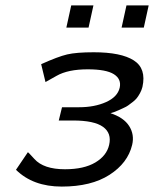

<svg xmlns="http://www.w3.org/2000/svg" viewBox="-20 -680 569 709"><path d="M225 -578 243 -660H325L307 -578ZM429 -578 447 -660H529L511 -578ZM39 -53 83 -118Q86 -116 95 -106L107 -93Q141 -55 220 -55Q290 -55 332 -80Q374 -105 383 -145Q393 -188 360.5 -211.5Q328 -235 250 -235H197L209 -284H261H263H272Q329 -284 371.5 -303Q414 -322 422 -356Q429 -388 400.5 -406Q372 -424 304 -424Q231 -424 189 -400L148 -377L132 -443Q194 -471 228 -479Q262 -487 326 -487Q427 -487 474 -457Q521 -427 506 -359Q503 -347 497 -336Q491 -325 485 -317.5Q479 -310 469 -302.5Q459 -295 453 -290.5Q447 -286 434.5 -280.5Q422 -275 418 -273Q414 -271 401 -266L388 -262Q437 -246 457 -214.5Q477 -183 468 -145Q452 -78 384.5 -34.5Q317 9 208 9Q102 9 39 -53Z"/></svg>

Font: Coval
Style: Book Italic
Weight: 350
Foundry: Context Ltd
Version: Version 001.000